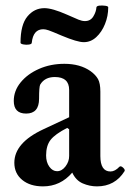

<svg xmlns="http://www.w3.org/2000/svg" viewBox="-20 -652 464 683"><path d="M133 11Q87 11 59 -12Q31 -35 31 -73Q31 -144 134 -192L226 -235V-332Q226 -378 175 -378Q139 -378 123 -351Q119 -344 119 -301Q119 -248 73 -248Q29 -248 29 -293Q29 -329 53.5 -359Q78 -389 119 -407Q160 -425 209 -425Q265 -425 302 -399Q320 -386 328.5 -371Q337 -356 337 -326V-97Q337 -42 373 -42Q389 -42 405 -59Q410 -63 418 -55.5Q426 -48 423 -43Q389 11 325 11Q299 11 274.5 0.5Q250 -10 237 -38Q195 11 133 11ZM183 -43Q200 -43 213 -60Q226 -77 226 -97V-192L219 -197Q176 -175 160 -154.5Q144 -134 144 -99Q144 -75 155.5 -59Q167 -43 183 -43ZM278 -502Q255 -502 200 -525Q165 -540 153.5 -544Q142 -548 134 -548Q98 -548 93 -500Q93 -495 83 -493.5Q73 -492 63 -494Q53 -496 53 -500Q53 -564 77.5 -593.5Q102 -623 138 -623Q166 -623 218 -600Q247 -587 259.5 -582Q272 -577 282 -577Q302 -577 312 -593.5Q322 -610 323 -626Q324 -631 334 -632Q344 -633 354.5 -631.5Q365 -630 365 -626Q365 -595 353.5 -566.5Q342 -538 322.5 -520Q303 -502 278 -502Z"/></svg>

Font: Junicode
Style: Bold
Weight: 700
Designer: Peter S. Baker
Version: Version 2.100; ttfautohint (v1.8.4)